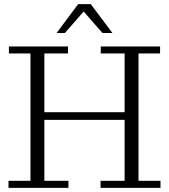

<svg xmlns="http://www.w3.org/2000/svg" viewBox="-20 -906 815 926"><path d="M21 0V-34H127V-648H23V-682H308V-648H194V-34H310V0ZM465 0V-34H581V-648H466V-682H752V-648H648V-34H754V0ZM194 -328V-365H581V-328ZM253 -747 357 -886H418L522 -747H474L369 -867H398L293 -747Z"/></svg>

Font: Montagu Slab 144pt Light
Style: Regular
Weight: 300
Designer: Florian Karsten
Foundry: Florian Karsten
Version: Version 1.000